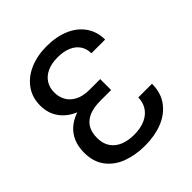

<svg xmlns="http://www.w3.org/2000/svg" viewBox="-197 -851 996 996"><g transform="rotate(-45 300.5 -353.5)"><path d="M60.5 -522.5Q60.5 -582 92.3 -626Q124 -669.9 178.7 -693.4Q233.4 -716.8 301.8 -716.8Q372.1 -716.8 426.3 -693.8Q480.5 -670.9 510.7 -627.4Q541 -584 541 -526.4H440.4Q440.4 -558.6 424.3 -583.5Q408.2 -608.4 376.5 -622.1Q344.7 -635.7 301.8 -635.7Q256.8 -635.7 225.1 -621.1Q193.4 -606.4 176.8 -580.1Q160.2 -553.7 160.2 -518.6Q160.2 -486.3 174.8 -459.5Q189.5 -432.6 220.7 -416Q252 -399.4 299.8 -399.4H377.9V-338.9H295.9Q227.5 -338.9 173.8 -360.8Q120.1 -382.8 90.3 -424.3Q60.5 -465.8 60.5 -522.5ZM377.9 -379.9V-319.3H299.8Q251 -319.3 217.8 -305.7Q184.6 -292 167.5 -264.6Q150.4 -237.3 150.4 -195.3Q150.4 -152.3 169.9 -124.5Q189.5 -96.7 222.7 -83.5Q255.9 -70.3 297.9 -70.3Q347.7 -70.3 381.8 -86.4Q416 -102.5 433.1 -130.4Q450.2 -158.2 450.2 -192.4H550.8Q550.8 -125 516.6 -79.6Q482.4 -34.2 425.8 -12.2Q369.1 9.8 298.8 9.8Q229.5 9.8 172.9 -11.2Q116.2 -32.2 82.5 -76.7Q48.8 -121.1 48.8 -187.5Q48.8 -251 78.1 -293.9Q107.4 -336.9 163.1 -358.4Q218.8 -379.9 295.9 -379.9Z"/></g></svg>

Font: Pretendard Std Variable
Style: Regular
Weight: 400
Designer: Base glyphs from Inter by Rasmus Andersson; Hangeul glyphs from Noto Sans CJK(Source Han Sans) by Jang Soo-young and Kan
Foundry: Kil Hyung-jin
Version: Version 1.309;Glyphs 3.2 (3225)